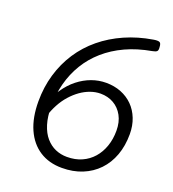

<svg xmlns="http://www.w3.org/2000/svg" viewBox="-174 -1121 1145 1273"><g transform="rotate(20 398.0 -485.0)"><path d="M408 19Q317 19 250.5 -24Q184 -67 148 -148Q112 -229 112 -343Q112 -444 138.5 -534Q165 -624 214.5 -699.5Q264 -775 335 -833.5Q406 -892 495.5 -931.5Q585 -971 689 -988Q718 -993 730.5 -988Q743 -983 744 -957Q747 -934 739 -926Q731 -918 708 -914Q607 -896 527 -859Q447 -822 386 -768.5Q325 -715 284.5 -648Q244 -581 223.5 -503.5Q203 -426 203 -340Q203 -268 219.5 -215Q236 -162 265.5 -128Q295 -94 333 -77.5Q371 -61 415 -61Q473 -61 519 -81.5Q565 -102 597.5 -139Q630 -176 647.5 -226.5Q665 -277 665 -336Q665 -397 641 -441Q617 -485 576 -508.5Q535 -532 483 -532Q448 -532 412.5 -519.5Q377 -507 344.5 -484Q312 -461 283 -428.5Q254 -396 232 -355Q210 -314 196 -268L159 -331Q182 -401 217.5 -453.5Q253 -506 297.5 -541Q342 -576 391.5 -594Q441 -612 493 -612Q551 -612 599 -593Q647 -574 682 -539Q717 -504 736.5 -454.5Q756 -405 756 -345Q756 -263 731.5 -196Q707 -129 661 -81Q615 -33 551 -7Q487 19 408 19Z"/></g></svg>

Font: Playwrite DE VA
Style: Regular
Weight: 400
Designer: Veronika Burian, José Scaglione
Foundry: TypeTogether
Version: Version 1.002